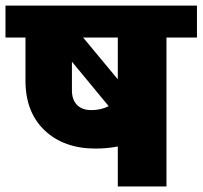

<svg xmlns="http://www.w3.org/2000/svg" viewBox="-35 -674 732 694"><path d="M357.9 -290.2 225 -451V-347.3Q225 -314 243.2 -295Q261.4 -276 295.5 -276Q329.6 -276 357.9 -290.2ZM390.8 -538.4H265.4L390.8 -387.3ZM390.8 0V-144.6Q352.9 -137 310.4 -137Q195.7 -137 126.4 -202.7Q57.1 -268.5 57.1 -382.2V-538.4H-15.2V-653.7H676.9V-538.4H566.7V0Z"/></svg>

Font: Khula ExtraBold
Style: Regular
Weight: 800
Designer: Erin McLaughlin, Steve Matteson
Version: Version 1.002;PS 1.0;hotconv 1.0.72;makeotf.lib2.5.5900; ttf